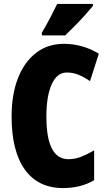

<svg xmlns="http://www.w3.org/2000/svg" viewBox="-20 -947 547 977"><path d="M320 -578Q270 -578 243 -518Q216 -458 216 -354Q216 -137 328 -137Q363 -137 395 -150Q427 -163 459 -182V-30Q391 10 301 10Q174 10 106.5 -84Q39 -178 39 -355Q39 -465 71 -548Q103 -631 163 -677.5Q223 -724 305 -724Q399 -724 483 -674L438 -534Q410 -554 381 -566Q352 -578 320 -578ZM453 -917Q439 -900 415.5 -873.5Q392 -847 364.5 -819Q337 -791 312 -767H193V-781Q217 -821 236 -857.5Q255 -894 271 -927H453Z"/></svg>

Font: Noto Sans Sinhala UI ExtraCondensed Black
Style: Regular
Weight: 900
Width: 2
Designer: Jelle Bosma - Monotype Design Team
Foundry: Monotype Imaging Inc.
Version: Version 2.006; ttfautohint (v1.8.4.7-5d5b)